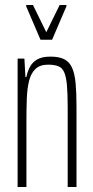

<svg xmlns="http://www.w3.org/2000/svg" viewBox="-20 -743 368 763"><path d="M50 0V-510H77L81 -437H85Q89 -458 98.5 -476.5Q108 -495 127.5 -506.5Q147 -518 181 -518Q215 -518 235.5 -507.5Q256 -497 266.5 -473.5Q277 -450 280.5 -412Q284 -374 284 -320V0H249V-315Q249 -371 246 -404.5Q243 -438 235 -456Q227 -474 211.5 -480Q196 -486 171 -486Q139 -486 121 -469Q103 -452 95.5 -421.5Q88 -391 86.5 -350.5Q85 -310 85 -264V0ZM141 -585 84 -718V-723H111L164 -615L217 -723H244V-718L187 -585Z"/></svg>

Font: Saira UltraCondensed Thin
Style: Regular
Weight: 250
Width: 1
Designer: Hector Gatti with collaboration of the Omnibus-Type team
Foundry: Omnibus-Type
Version: Version 1.101